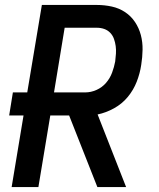

<svg xmlns="http://www.w3.org/2000/svg" viewBox="-20 -755 640 775"><path d="M27 0 75 -289H17L32 -382H90L149 -735H371Q402 -735 431.5 -728.5Q461 -722 485 -706Q509 -690 525 -666Q541 -642 548.5 -613.5Q556 -585 555.5 -554.5Q555 -524 550 -493Q545 -459 532 -425.5Q519 -392 496 -364Q473 -336 440.5 -318Q408 -300 374 -293L489 0H373L259 -289H183L135 0ZM198 -382H324Q347 -382 369.5 -392Q392 -402 408 -420.5Q424 -439 432.5 -462Q441 -485 445 -507Q447 -523 448 -538.5Q449 -554 447 -569Q445 -584 440 -598Q435 -612 425 -622.5Q415 -633 401 -638Q387 -643 371 -643H241Z"/></svg>

Font: Iosevka SS04 Semibold Extended
Style: Italic
Weight: 600
Width: 7
Italic angle: -9°
Monospace: yes
Designer: Belleve Invis
Foundry: Belleve Invis
Version: Version 19.0.0; ttfautohint (v1.8.4)